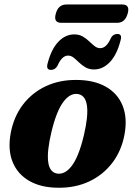

<svg xmlns="http://www.w3.org/2000/svg" viewBox="-20 -846 618 879"><path d="M331.5 -480Q410.5 -479.5 464.5 -449Q518.5 -418.5 541.2 -362.5Q564 -306.5 550 -230Q536 -155 493.8 -100Q451.5 -45 388 -15.2Q324.5 14.5 246 13.5Q167.5 13 114 -17.8Q60.5 -48.5 37.8 -104.5Q15 -160.5 29 -236.5Q43 -312 85 -367Q127 -422 190.2 -451.5Q253.5 -481 331.5 -480ZM241 -51.5Q277.5 -45.5 309 -87.2Q340.5 -129 363.5 -224.5Q406 -404 337 -415.5Q301 -421 269.8 -379.2Q238.5 -337.5 215.5 -242Q173 -63 241 -51.5ZM410.5 -528Q388 -528 371.8 -537.5Q355.5 -547 342.5 -559.5Q329.5 -572 317.5 -581.8Q305.5 -591.5 291.5 -591.5Q263 -591.5 242.5 -543.5Q231.5 -526 213.5 -526Q189 -526 198.5 -557.5Q215.5 -622 247.5 -655.2Q279.5 -688.5 320 -688.5Q342.5 -688.5 358.8 -679Q375 -669.5 388 -657Q401 -644.5 413 -635Q425 -625.5 439 -625.5Q468 -625.5 488.5 -673.5Q498.5 -690.5 517.5 -690.5Q541 -690.5 531.5 -659.5Q515 -595 482.8 -561.5Q450.5 -528 410.5 -528ZM235.5 -783.5Q246.5 -825.5 284.5 -825.5H539.5Q576.5 -825.5 564.5 -784Q553 -741.5 516 -741.5H261Q223.5 -741.5 235.5 -783.5Z"/></svg>

Font: Fraunces 9pt
Style: Bold Italic
Weight: 700
Italic angle: -16°
Version: Version 1.000;[b76b70a41]